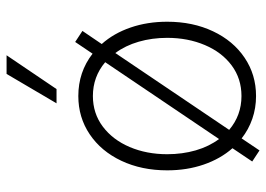

<svg xmlns="http://www.w3.org/2000/svg" viewBox="-134 -667 821 593"><g transform="rotate(-90 276.5 -370.5)"><path d="M74.2 -2 115.2 -63Q82.5 -100.1 64.7 -151.9Q46.9 -203.6 46.9 -264.6Q46.9 -343.8 76.4 -406.2Q106 -468.8 158.2 -503.9Q210.4 -539.1 276.4 -539.1Q350.6 -539.1 407.2 -495.1L443.4 -548.8L477.5 -526.4L437 -466.8Q470.2 -429.7 488 -377.7Q505.9 -325.7 505.9 -264.6Q505.9 -185.5 476.3 -123Q446.8 -60.5 394.5 -25.4Q342.3 9.8 276.4 9.8Q239.3 9.8 206.1 -1.7Q172.9 -13.2 145.5 -34.7L108.4 20.5ZM456.1 -264.6Q456.1 -311.5 444.1 -352.8Q432.1 -394 409.2 -424.8L171.9 -73.2Q216.8 -35.2 276.4 -35.2Q330.1 -35.2 370.8 -65.4Q411.6 -95.7 433.8 -148.2Q456.1 -200.7 456.1 -264.6ZM143.6 -104.5 380.9 -456.1Q335.9 -494.1 276.4 -494.1Q222.7 -494.1 181.9 -463.4Q141.1 -432.6 118.9 -380.4Q96.7 -328.1 96.7 -264.6Q96.7 -217.8 108.6 -176.5Q120.6 -135.3 143.6 -104.5ZM344.7 -760.7H402.3L297.9 -606.4H253.9Z"/></g></svg>

Font: Pretendard GOV ExtraLight
Style: Regular
Weight: 200
Designer: Base glyphs from Inter by Rasmus Andersson; Hangeul glyphs from Noto Sans CJK(Source Han Sans) by Jang Soo-young and Kan
Foundry: Kil Hyung-jin
Version: Version 1.309